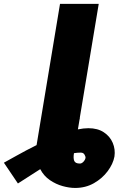

<svg xmlns="http://www.w3.org/2000/svg" viewBox="-193 -747 688 972"><path d="M306.8 -727.3 210.9 -150.6H211.6Q211.3 -150.6 209 -137.6Q206.7 -124.6 203.5 -104.8L201.3 -92Q230.5 -98 254.3 -98Q301.5 -98 332.7 -77.2Q364 -56.5 377.8 -23.6Q391.7 9.2 386.4 45.5Q379.6 82.4 352.5 119.1Q325.3 155.9 282.8 180.2Q240.4 204.5 187.5 204.5Q158 204.5 124.1 195.1Q90.2 185.7 59.7 165Q29.1 144.2 10.7 109.4Q9.6 110.1 8.5 110.8L-102.3 181.8L-173.3 76.7L-109.4 41.2Q-85.9 28.1 -60.2 14.4Q-34.4 0.7 -7.8 -12.4L110.8 -727.3ZM181.5 28.4Q177.2 53.3 182.7 67.1Q188.2 81 211.6 81Q220.9 81 229.8 71.4Q238.6 61.8 240.1 51.1Q240.8 46.9 235.1 36.2Q229.4 25.6 215.9 25.6Q198.5 25.6 181.5 28.4Z"/></svg>

Font: Inter UI Black
Style: Italic
Weight: 900
Italic angle: -9.39999°
Designer: Rasmus Andersson
Foundry: rsms
Version: 3.2;8d6f07862